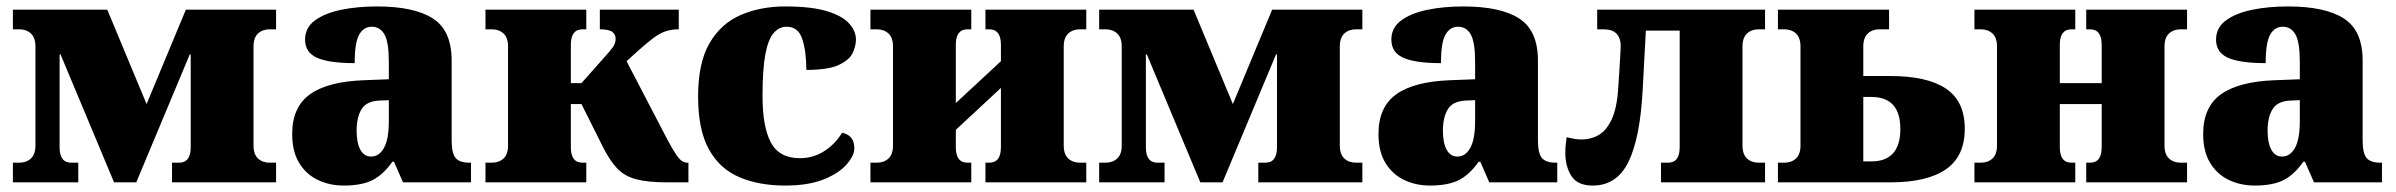

<svg xmlns="http://www.w3.org/2000/svg" viewBox="-20 -566 7439 596"><path d="M20 0V-61H40Q62 -61 76 -74Q90 -87 90 -114V-422Q90 -449 76 -462Q62 -475 40 -475H20V-536H313L435 -243L557 -536H837V-475H817Q795 -475 781 -462Q767 -449 767 -422V-114Q767 -87 781 -74Q795 -61 817 -61H837V0H514V-61H536Q572 -61 572 -109V-397H569L403 0H334L168 -397H165V-109Q165 -61 201 -61H223V0Z M1047 10Q1003 10 966.5 -7.5Q930 -25 908.5 -60.5Q887 -96 887 -150Q887 -234 942.5 -273.5Q998 -313 1110 -317L1187 -320V-374Q1187 -435 1173.5 -459Q1160 -483 1134 -483Q1109 -483 1095 -458.5Q1081 -434 1081 -370Q1002 -370 964.5 -386.5Q927 -403 927 -443Q927 -480 957.5 -502.5Q988 -525 1038.5 -535.5Q1089 -546 1150 -546Q1266 -546 1324 -508.5Q1382 -471 1382 -378V-131Q1382 -91 1394 -76Q1406 -61 1438 -61H1442V0H1231L1203 -64H1198Q1170 -24 1136.5 -7Q1103 10 1047 10ZM1132 -80Q1157 -80 1172 -107Q1187 -134 1187 -190V-255L1161 -254Q1119 -253 1103 -228Q1087 -203 1087 -160Q1087 -123 1098.5 -101.5Q1110 -80 1132 -80Z M1487 0V-61H1507Q1529 -61 1543 -74Q1557 -87 1557 -114V-422Q1557 -449 1543 -462Q1529 -475 1507 -475H1487V-536H1800V-475H1788Q1752 -475 1752 -427V-308H1785L1871 -405Q1883 -419 1887 -427.5Q1891 -436 1891 -446Q1891 -459 1880.5 -467Q1870 -475 1842 -475V-536H2087V-475Q2065 -475 2046.5 -469Q2028 -463 2007.5 -447.5Q1987 -432 1957 -405L1925 -376L2051 -134Q2068 -102 2079 -86Q2090 -70 2098 -65.5Q2106 -61 2114 -61H2117V0H2050Q1991 0 1955 -9.5Q1919 -19 1896.5 -42.5Q1874 -66 1853 -107L1785 -243H1752V-109Q1752 -61 1788 -61H1800V0Z M2417 10Q2336 10 2275 -16Q2214 -42 2180.5 -102.5Q2147 -163 2147 -267Q2147 -371 2182.5 -432Q2218 -493 2279.5 -519.5Q2341 -546 2417 -546Q2500 -546 2548 -531Q2596 -516 2616.5 -492.5Q2637 -469 2637 -443Q2637 -424 2627 -402Q2617 -380 2584 -364.5Q2551 -349 2483 -349Q2483 -406 2470.5 -444.5Q2458 -483 2422 -483Q2399 -483 2382 -464Q2365 -445 2356 -398.5Q2347 -352 2347 -268Q2347 -172 2373 -123.5Q2399 -75 2463 -75Q2504 -75 2538 -96.5Q2572 -118 2594 -154Q2632 -146 2632 -106Q2632 -83 2608 -55.5Q2584 -28 2536.5 -9Q2489 10 2417 10Z M2682 0V-61H2702Q2724 -61 2738 -74Q2752 -87 2752 -114V-422Q2752 -449 2738 -462Q2724 -475 2702 -475H2682V-536H2995V-475H2983Q2947 -475 2947 -427V-246L3087 -376V-427Q3087 -475 3051 -475H3039V-536H3352V-475H3332Q3310 -475 3296 -462Q3282 -449 3282 -422V-114Q3282 -87 3296 -74Q3310 -61 3332 -61H3352V0H3039V-61H3051Q3087 -61 3087 -109V-293L2947 -163V-109Q2947 -61 2983 -61H2995V0Z M3392 0V-61H3412Q3434 -61 3448 -74Q3462 -87 3462 -114V-422Q3462 -449 3448 -462Q3434 -475 3412 -475H3392V-536H3685L3807 -243L3929 -536H4209V-475H4189Q4167 -475 4153 -462Q4139 -449 4139 -422V-114Q4139 -87 4153 -74Q4167 -61 4189 -61H4209V0H3886V-61H3908Q3944 -61 3944 -109V-397H3941L3775 0H3706L3540 -397H3537V-109Q3537 -61 3573 -61H3595V0Z M4419 10Q4375 10 4338.5 -7.5Q4302 -25 4280.5 -60.5Q4259 -96 4259 -150Q4259 -234 4314.5 -273.5Q4370 -313 4482 -317L4559 -320V-374Q4559 -435 4545.5 -459Q4532 -483 4506 -483Q4481 -483 4467 -458.5Q4453 -434 4453 -370Q4374 -370 4336.5 -386.5Q4299 -403 4299 -443Q4299 -480 4329.5 -502.5Q4360 -525 4410.5 -535.5Q4461 -546 4522 -546Q4638 -546 4696 -508.5Q4754 -471 4754 -378V-131Q4754 -91 4766 -76Q4778 -61 4810 -61H4814V0H4603L4575 -64H4570Q4542 -24 4508.5 -7Q4475 10 4419 10ZM4504 -80Q4529 -80 4544 -107Q4559 -134 4559 -190V-255L4533 -254Q4491 -253 4475 -228Q4459 -203 4459 -160Q4459 -123 4470.5 -101.5Q4482 -80 4504 -80Z M4924 10Q4877 10 4858 -19.5Q4839 -49 4839 -92Q4839 -103 4840 -115Q4841 -127 4843 -140Q4855 -137 4866.5 -135Q4878 -133 4890 -133Q4918 -133 4942 -146.5Q4966 -160 4982.5 -194.5Q4999 -229 5003 -290Q5005 -313 5006.5 -341.5Q5008 -370 5009.5 -393Q5011 -416 5011 -422Q5011 -475 4958 -475H4938V-536H5459V-475H5439Q5417 -475 5403 -462Q5389 -449 5389 -422V-114Q5389 -87 5403 -74Q5417 -61 5439 -61H5459V0H5136V-61H5158Q5194 -61 5194 -109V-471H5089L5079 -285Q5071 -137 5035 -63.5Q4999 10 4924 10Z M5499 0V-61H5519Q5541 -61 5555 -74Q5569 -87 5569 -114V-422Q5569 -449 5555 -462Q5541 -475 5519 -475H5499V-536H5844V-475H5814Q5792 -475 5778 -462Q5764 -449 5764 -422V-330H5849Q5962 -330 6020.5 -291Q6079 -252 6079 -166Q6079 -81 6020.5 -40.5Q5962 0 5849 0ZM5764 -65H5789Q5879 -65 5879 -166Q5879 -265 5789 -265H5764Z M6109 0V-61H6129Q6151 -61 6165 -74Q6179 -87 6179 -114V-422Q6179 -449 6165 -462Q6151 -475 6129 -475H6109V-536H6422V-475H6410Q6374 -475 6374 -427V-308H6504V-427Q6504 -475 6468 -475H6456V-536H6769V-475H6749Q6727 -475 6713 -462Q6699 -449 6699 -422V-114Q6699 -87 6713 -74Q6727 -61 6749 -61H6769V0H6456V-61H6468Q6504 -61 6504 -109V-243H6374V-109Q6374 -61 6410 -61H6422V0Z M6979 10Q6935 10 6898.5 -7.5Q6862 -25 6840.5 -60.5Q6819 -96 6819 -150Q6819 -234 6874.5 -273.5Q6930 -313 7042 -317L7119 -320V-374Q7119 -435 7105.5 -459Q7092 -483 7066 -483Q7041 -483 7027 -458.5Q7013 -434 7013 -370Q6934 -370 6896.5 -386.5Q6859 -403 6859 -443Q6859 -480 6889.5 -502.5Q6920 -525 6970.5 -535.5Q7021 -546 7082 -546Q7198 -546 7256 -508.5Q7314 -471 7314 -378V-131Q7314 -91 7326 -76Q7338 -61 7370 -61H7374V0H7163L7135 -64H7130Q7102 -24 7068.5 -7Q7035 10 6979 10ZM7064 -80Q7089 -80 7104 -107Q7119 -134 7119 -190V-255L7093 -254Q7051 -253 7035 -228Q7019 -203 7019 -160Q7019 -123 7030.5 -101.5Q7042 -80 7064 -80Z"/></svg>

Font: Noto Serif Black
Style: Regular
Weight: 900
Designer: Monotype Design Team
Foundry: Monotype Imaging Inc.
Version: Version 2.014; ttfautohint (v1.8.4.7-5d5b)